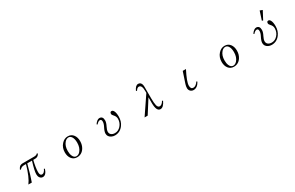

<svg xmlns="http://www.w3.org/2000/svg" viewBox="243 -2554 6514 4242"><g transform="rotate(-30 3500.0 -433.0)"><path d="M247.1 -434.1Q268.1 -476.1 286.1 -494.1Q317.4 -523.9 375 -523.9H660.2Q726.1 -523.9 750 -557.1L768.1 -542Q732.4 -472.2 659.2 -472.2H610.4Q566.4 -294.4 566.4 -186Q566.4 -95.2 620.1 -95.2Q676.3 -95.2 715.3 -185.1L735.4 -173.3Q691.4 -36.1 607.4 -36.1Q560.1 -36.1 531.2 -77.1Q508.3 -110.8 508.3 -162.1Q508.3 -248.5 577.1 -472.2H457Q381.8 -187 332 -54.2H244.1Q341.8 -179.2 424.3 -472.2H373Q306.6 -472.2 265.1 -420.4Z M1527.8 -542Q1618.2 -542 1668.9 -472.2Q1714.8 -409.7 1714.8 -314Q1714.8 -216.3 1668 -142.1Q1600.6 -36.1 1481 -36.1Q1397.9 -36.1 1346.7 -99.1Q1295.9 -163.6 1295.9 -263.2Q1295.9 -385.3 1370.1 -466.8Q1437.5 -542 1527.8 -542ZM1529.8 -513.2Q1477.5 -513.2 1433.6 -462.9Q1367.7 -386.7 1367.7 -260.3Q1367.7 -186.5 1388.7 -137.2Q1418.5 -64 1479.5 -64Q1531.7 -64 1575.7 -113.8Q1641.6 -190.4 1641.6 -316.9Q1641.6 -413.1 1607.4 -466.3Q1577.1 -513.2 1529.8 -513.2Z M2213.9 -453.1Q2277.3 -542 2334 -542Q2421.9 -542 2421.9 -433.1Q2421.9 -377.9 2380.9 -298.8Q2345.7 -230.5 2345.7 -184.1Q2345.7 -138.7 2377.9 -110.8Q2412.1 -81.1 2472.7 -81.1Q2556.2 -81.1 2618.2 -148.9Q2685.1 -222.2 2685.1 -323.2Q2685.1 -384.3 2638.2 -433.1Q2605 -465.8 2605 -493.2Q2605 -542 2646 -542Q2678.2 -542 2699.2 -500Q2725.1 -448.2 2725.1 -356.9Q2725.1 -234.4 2659.2 -146Q2577.6 -36.1 2446.8 -36.1Q2399.9 -36.1 2359.9 -56.2Q2281.7 -95.2 2281.7 -176.3Q2281.7 -229.5 2328.6 -319.3Q2363.8 -386.2 2363.8 -438Q2363.8 -496.1 2321.8 -496.1Q2280.8 -496.1 2231.9 -438Z M3513.7 -503.9V-551.8Q3513.7 -707 3436 -707Q3395 -707 3357.9 -646L3336.9 -657.7Q3386.7 -768.1 3452.6 -768.1Q3545.9 -768.1 3545.9 -632.8V-354Q3545.9 -226.1 3561 -166Q3577.1 -99.1 3625 -99.1Q3680.2 -99.1 3727.1 -182.1L3747.1 -168.9Q3685.5 -36.1 3607.9 -36.1Q3505.9 -36.1 3505.9 -252V-397L3288.1 -54.2H3209Z M4453.6 -523.9H4535.6Q4405.8 -271.5 4405.8 -173.8Q4405.8 -83 4473.6 -83Q4537.6 -83 4597.7 -171.9L4615.7 -155.8Q4551.3 -36.1 4452.6 -36.1Q4404.3 -36.1 4372.6 -68.8Q4342.8 -100.6 4342.8 -146Q4342.8 -191.4 4359.9 -244.1Z M5527.8 -542Q5618.2 -542 5668.9 -472.2Q5714.8 -409.7 5714.8 -314Q5714.8 -216.3 5668 -142.1Q5600.6 -36.1 5481 -36.1Q5397.9 -36.1 5346.7 -99.1Q5295.9 -163.6 5295.9 -263.2Q5295.9 -385.3 5370.1 -466.8Q5437.5 -542 5527.8 -542ZM5529.8 -513.2Q5477.5 -513.2 5433.6 -462.9Q5367.7 -386.7 5367.7 -260.3Q5367.7 -186.5 5388.7 -137.2Q5418.5 -64 5479.5 -64Q5531.7 -64 5575.7 -113.8Q5641.6 -190.4 5641.6 -316.9Q5641.6 -413.1 5607.4 -466.3Q5577.1 -513.2 5529.8 -513.2Z M6213.9 -453.1Q6277.3 -542 6334 -542Q6421.9 -542 6421.9 -433.1Q6421.9 -377.9 6380.9 -298.8Q6345.7 -230.5 6345.7 -184.1Q6345.7 -138.7 6377.9 -110.8Q6412.1 -81.1 6472.7 -81.1Q6556.2 -81.1 6618.2 -148.9Q6685.1 -222.2 6685.1 -323.2Q6685.1 -384.3 6638.2 -433.1Q6605 -465.8 6605 -493.2Q6605 -542 6646 -542Q6678.2 -542 6699.2 -500Q6725.1 -448.2 6725.1 -356.9Q6725.1 -234.4 6659.2 -146Q6577.6 -36.1 6446.8 -36.1Q6399.9 -36.1 6359.9 -56.2Q6281.7 -95.2 6281.7 -176.3Q6281.7 -229.5 6328.6 -319.3Q6363.8 -386.2 6363.8 -438Q6363.8 -496.1 6321.8 -496.1Q6280.8 -496.1 6231.9 -438ZM6592.8 -830.1 6657.7 -805.2 6548.8 -599.1 6521 -609.9Z"/></g></svg>

Font: I.Ming
Style: Regular
Weight: 400
Designer: Ichiten Fonts Project
Version: Version 6.11; Dec 27, 2019